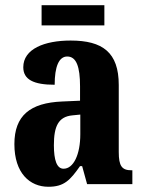

<svg xmlns="http://www.w3.org/2000/svg" viewBox="-20 -704 549 734"><path d="M139 -607H379V-684H139ZM165 10C225 10 248 -15 286 -69H294L313 0H486V-53H483C446 -53 434 -69 434 -123V-379C434 -504 372 -549 250 -549C150 -549 69 -517 69 -447C69 -400 108 -380 189 -380C189 -449 205 -488 237 -488C272 -488 286 -449 286 -374V-319L218 -316C95 -311 35 -262 35 -153C35 -42 94 10 165 10ZM223 -59C197 -59 186 -92 186 -149C186 -221 203 -258 257 -263L287 -266V-191C287 -113 261 -59 223 -59Z"/></svg>

Font: Noto Serif Tamil ExtraCondensed ExtraBold
Style: Regular
Weight: 800
Width: 2
Designer: Indian Type Foundry, Tom Grace, and the Monotype Design Team
Foundry: Monotype Imaging Inc.
Version: Version 2.004